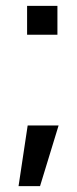

<svg xmlns="http://www.w3.org/2000/svg" viewBox="-20 -514 262 652"><path d="M72 -494H175V-396H72ZM74 -88H179L116 118H43Z"/></svg>

Font: Pridi
Style: Regular
Weight: 400
Designer: Katatrad Team
Foundry: CadsonDemak
Version: Version 1.001